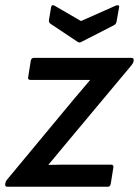

<svg xmlns="http://www.w3.org/2000/svg" viewBox="-26 -710 529 730"><path d="M2 0Q-8 0 -6 -10V-12Q-5 -20 0 -26L254 -332Q270 -351 285.5 -369Q301 -387 316 -405V-406Q292 -406 268 -406Q244 -406 221 -406H91Q79 -406 81 -416L91 -479Q93 -490 103 -490H473Q484 -490 482 -480V-477Q481 -473 479 -469.5Q477 -466 474 -462L235 -176Q216 -154 197.5 -131Q179 -108 159 -85V-83Q185 -84 209 -84Q233 -84 258 -84H396Q407 -84 405 -73L395 -11Q393 0 384 0ZM415 -689Q420 -691 424 -689.5Q428 -688 427 -683L417 -627Q415 -618 407 -614L284 -551Q277 -546 269 -551L167 -619Q159 -624 160 -633L168 -681Q170 -695 182 -688L282 -630Z"/></svg>

Font: Sofia Sans SemiBold
Style: Italic
Weight: 600
Italic angle: -9°
Designer: Botio Nikoltchev, Ani Petrova
Foundry: lettersoup
Version: Version 4.100-B